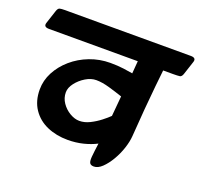

<svg xmlns="http://www.w3.org/2000/svg" viewBox="-175 -747 937 896"><g transform="rotate(20 294.0 -299.0)"><path d="M-60 -533 -38 -600Q-33 -615 -24.5 -617Q-16 -619 0 -619H626Q654 -619 647 -597L625 -530Q620 -514 610 -512.5Q600 -511 576 -511H528Q525 -483 519.5 -431Q514 -379 508.5 -312Q503 -245 498 -174Q496 -146 485 -112.5Q474 -79 456 -48.5Q438 -18 417.5 1.5Q397 21 377 21Q362 21 356.5 12.5Q351 4 353 -19.5Q355 -43 361 -87Q332 -72 296 -63Q260 -54 219 -54Q163 -54 117 -74Q71 -94 44 -134Q17 -174 17 -231Q17 -276 38.5 -317Q60 -358 97.5 -390.5Q135 -423 183.5 -441.5Q232 -460 285 -460Q321 -460 351.5 -456Q382 -452 397 -449L402 -511H-39Q-67 -511 -60 -533ZM136 -260Q136 -232 152 -208.5Q168 -185 192.5 -170.5Q217 -156 240 -156Q266 -156 292 -169Q318 -182 340.5 -199.5Q363 -217 376 -230L385 -330Q353 -341 316.5 -351.5Q280 -362 251 -362Q225 -362 198.5 -346Q172 -330 154 -306.5Q136 -283 136 -260Z"/></g></svg>

Font: Alkatra SemiBold
Style: Regular
Weight: 600
Designer: Suman Bhandary
Version: Version 1.100;gftools[0.9.22]